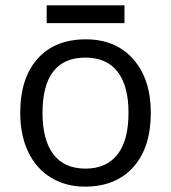

<svg xmlns="http://www.w3.org/2000/svg" viewBox="-20 -693 644 723"><path d="M547.9 -268.1Q547.9 -137.2 481.9 -63.7Q416 9.8 299.8 9.8Q228 9.8 172.4 -23.9Q116.7 -57.6 86.4 -120.6Q56.2 -183.6 56.2 -268.1Q56.2 -398.9 121.6 -471.9Q187 -544.9 303.2 -544.9Q415.5 -544.9 481.7 -470.2Q547.9 -395.5 547.9 -268.1ZM140.1 -268.1Q140.1 -165.5 181.2 -111.8Q222.2 -58.1 301.8 -58.1Q381.3 -58.1 422.6 -111.6Q463.9 -165 463.9 -268.1Q463.9 -370.1 422.6 -423.1Q381.3 -476.1 300.8 -476.1Q221.2 -476.1 180.7 -423.8Q140.1 -371.6 140.1 -268.1ZM155.8 -672.9H448.7V-606H155.8Z"/></svg>

Font: HunimalSansv1.5
Style: Regular
Weight: 400
Foundry: Ascender Corporation
Version: Version 1.10